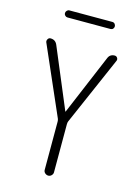

<svg xmlns="http://www.w3.org/2000/svg" viewBox="-133 -979 766 1053"><g transform="rotate(15 250.0 -452.5)"><path d="M218.8 -315.4 48.8 -704.1Q45.9 -712.9 51.3 -721.7Q56.6 -730.5 66.4 -730.5Q94.7 -730.5 105.5 -704.1L248 -364.3Q248 -363.3 249 -363.3Q250 -363.3 250 -364.3L393.6 -705.1Q403.3 -730.5 430.7 -730.5Q440.4 -730.5 445.8 -722.2Q451.2 -713.9 447.3 -705.1L277.3 -315.4Q274.4 -308.6 274.4 -298.8V-25.4Q274.4 -15.6 266.6 -7.8Q258.8 0 248.5 0Q238.3 0 230 -7.3Q221.7 -14.6 221.7 -25.4V-298.8Q221.7 -308.6 218.8 -315.4ZM126 -905.3H370.1Q378.9 -905.3 384.3 -898.9Q389.6 -892.6 389.6 -884.8Q389.6 -877 384.3 -871.1Q378.9 -865.2 370.1 -865.2H126Q118.2 -865.2 112.3 -871.1Q106.4 -877 106.4 -884.8Q106.4 -892.6 112.3 -898.9Q118.2 -905.3 126 -905.3Z"/></g></svg>

Font: Rounded-X Mgen+ 2m light
Style: Regular
Weight: 200
Designer: [Source Han Sans]
Ryoko NISHIZUKA  (kana & ideographs); Paul D. Hunt (Latin, Greek & Cyrillic); Wenlong ZHANG  (bopomofo
Version: Version 1.059.20150602